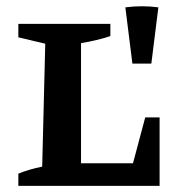

<svg xmlns="http://www.w3.org/2000/svg" viewBox="-20 -608 585 628"><path d="M455 -224H502V0H40V-40Q74 -54 118 -63L128 -465L40 -486V-530H341V-490Q321 -483 295.5 -477Q270 -471 245 -467V-74H415ZM413 -400 390 -584Q444 -591 498 -584L475 -400Z"/></svg>

Font: Piazzolla SC SemiBold
Style: Regular
Weight: 600
Designer: Juan Pablo del Peral
Foundry: Huerta Tipografica
Version: Version 1.330